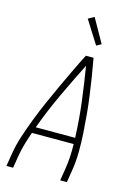

<svg xmlns="http://www.w3.org/2000/svg" viewBox="-141 -1038 782 1111"><g transform="rotate(15 250.0 -482.5)"><path d="M13 0 25 -74Q34 -130 52.5 -186.5Q71 -243 92.5 -298.5Q114 -354 138 -409Q162 -464 187.5 -518.5Q213 -573 238.5 -627Q264 -681 292 -735H338Q348 -681 356.5 -627Q365 -573 372.5 -518.5Q380 -464 385 -409Q390 -354 393.5 -298.5Q397 -243 396.5 -186.5Q396 -130 387 -74L375 0H335L347 -74Q353 -111 355 -148.5Q357 -186 356 -223H106Q93 -186 82 -148.5Q71 -111 65 -74L53 0ZM355 -260Q351 -367 338 -471.5Q325 -576 308 -679Q256 -576 207 -471.5Q158 -367 119 -260ZM334 -807 247 -945 283 -965 363 -823Z"/></g></svg>

Font: Iosevka Term Curly XLt Obl
Style: Regular
Weight: 200
Italic angle: -9°
Designer: Belleve Invis
Foundry: Belleve Invis
Version: Version 32.3.0